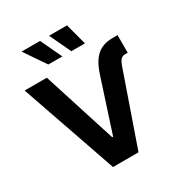

<svg xmlns="http://www.w3.org/2000/svg" viewBox="-212 -1081 1155 1229"><g transform="rotate(-30 366.0 -466.5)"><path d="M674.8 -716.8H711.9V-586.9H695.3Q672.9 -586.9 660.6 -574Q648.4 -561 637.7 -530.3L453.1 0H264.6L19.5 -707H183.6L355.5 -168H362.3L485.4 -546.9Q503.9 -606.4 528.8 -643.6Q553.7 -680.7 589.4 -698.7Q625 -716.8 674.8 -716.8ZM127 -932.6H263.7L337.9 -775.4H234.4ZM330.1 -932.6H462.9L504.9 -775.4H404.3Z"/></g></svg>

Font: Pretendard
Style: Bold
Weight: 700
Designer: Base glyphs from Inter by Rasmus Andersson; Hangeul glyphs from Noto Sans CJK(Source Han Sans) by Jang Soo-young and Kan
Foundry: Kil Hyung-jin
Version: Version 1.309